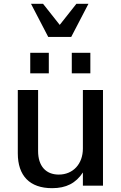

<svg xmlns="http://www.w3.org/2000/svg" viewBox="-20 -970 631 1003"><path d="M518 -500H413V-194C413 -114 362 -58 287 -58C220 -58 179 -102 179 -181V-500H73V-169C73 -52 135 13 252 13C326 13 376 -13 413 -69V0H518ZM138 -587H235V-694H138ZM355 -587H452V-694H355ZM232 -777H352L442 -950H379L292 -840L205 -950H142Z"/></svg>

Font: Perun Medium
Style: Regular
Weight: 500
Foundry: Copyright (c) Stefan Peev, Context Ltd, 2016
Version: Version 1.089